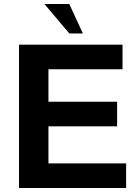

<svg xmlns="http://www.w3.org/2000/svg" viewBox="-20 -939 693 959"><path d="M222 -308V-123H610V0H75V-716H592V-593H222V-431H565V-308ZM202 -919H326L394 -772H326Z"/></svg>

Font: Almarai Bold
Style: Regular
Weight: 700
Designer: Boutros International 2019
Foundry: Created by Boutros International 2019
Version: Version 1.10